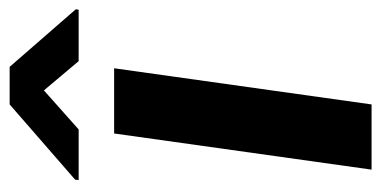

<svg xmlns="http://www.w3.org/2000/svg" viewBox="-214 -568 783 394"><g transform="rotate(-90 177.0 -371.5)"><path d="M354.5 -606.9 353.5 -601.1H248L188 -672.4L107.9 -601.1H3.9L4.9 -608.4L159.2 -742.7H236.3ZM159.2 0H25.4L99.6 -528.3H233.4Z"/></g></svg>

Font: Robert Sans ExtraBold
Style: Italic
Weight: 800
Italic angle: -8°
Designer: Christian Robertson (extended by Adam Twardoch)
Foundry: Google
Version: Version 12.135;April 2, 2019;FontCreator 11.5.0.2425 64-bit;